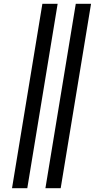

<svg xmlns="http://www.w3.org/2000/svg" viewBox="-20 -843 540 1006"><path d="M218 143 377 -823H457L298 143ZM43 143 202 -823H282L123 143Z"/></svg>

Font: Iosevka Curly Slab MdObl
Style: Regular
Weight: 500
Italic angle: -9°
Monospace: yes
Designer: Belleve Invis
Foundry: Belleve Invis
Version: Version 11.0.0; ttfautohint (v1.8.3)